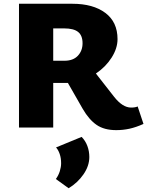

<svg xmlns="http://www.w3.org/2000/svg" viewBox="-20 -678 783 1021"><path d="M743 -19Q703 -1 668.5 6.5Q634 14 598 14Q534 14 493.5 -14Q453 -42 420 -99L341 -237H335H263V0H81V-658H365Q475 -658 540 -609.5Q605 -561 605 -470Q605 -421 573.5 -371.5Q542 -322 490 -287L587 -163Q632 -106 677 -106Q700 -106 712 -112ZM263 -355H323Q369 -355 394 -381.5Q419 -408 419 -448Q419 -489 395.5 -508Q372 -527 321 -527H263ZM277 274Q291 255 298 232.5Q305 210 305 190Q305 163 297.5 141Q290 119 278 106L414 50Q434 70 444.5 98Q455 126 455 157Q455 204 424 249Q393 294 345 323Z"/></svg>

Font: Ysabeau Heavy
Style: Regular
Weight: 800
Designer: Christian Thalmann (Catharsis Fonts)
Version: Version 0.003